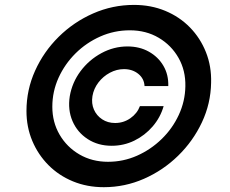

<svg xmlns="http://www.w3.org/2000/svg" viewBox="-20 -759 946 790"><path d="M267.1 -363.3Q276.9 -419.9 311.5 -466.3Q346.2 -512.7 397.2 -540.3Q448.2 -567.9 504.4 -567.9Q554.2 -567.9 592.5 -546.4Q630.9 -524.9 652.3 -488.3Q673.8 -451.7 672.4 -404.8H574.7Q573.2 -435.5 549.1 -455.1Q524.9 -474.6 490.2 -474.6Q460 -474.6 432.1 -459.7Q404.3 -444.8 385 -419.7Q365.7 -394.5 360.4 -363.8Q355.5 -333 366.5 -308.1Q377.4 -283.2 400.4 -268.1Q423.3 -252.9 453.6 -252.9Q488.3 -252.9 516.4 -272.5Q544.4 -292 555.7 -322.3H653.3Q640.1 -275.9 608.2 -238.8Q576.2 -201.7 532.7 -180.4Q489.3 -159.2 439.5 -159.2Q383.3 -159.2 340.8 -186.8Q298.3 -214.4 278.3 -260.7Q258.3 -307.1 267.1 -363.3ZM407.2 11.2Q338.4 11.2 280.3 -12.7Q222.2 -36.6 179.4 -79.6Q136.7 -122.6 112.8 -179.4Q88.9 -236.3 88.9 -302.2Q88.9 -389.2 124.3 -467.8Q159.7 -546.4 221.4 -607.4Q283.2 -668.5 363 -703.6Q442.9 -738.8 531.2 -738.8Q601.1 -738.8 659.9 -714.4Q718.8 -689.9 761.5 -646.2Q804.2 -602.5 827.4 -544.2Q850.6 -485.8 848.6 -418.5Q847.2 -333 810.8 -255.6Q774.4 -178.2 712.9 -118.2Q651.4 -58.1 572.5 -23.4Q493.7 11.2 407.2 11.2ZM424.3 -93.3Q487.3 -93.3 543.9 -118.4Q600.6 -143.6 645 -186.8Q689.5 -230 715.6 -286.1Q741.7 -342.3 742.7 -403.8Q744.1 -468.8 714.6 -520.8Q685.1 -572.8 633.1 -603.5Q581.1 -634.3 514.2 -634.3Q450.2 -634.3 392.8 -608.9Q335.4 -583.5 291 -539.6Q246.6 -495.6 220.9 -439Q195.3 -382.3 195.3 -319.8Q195.3 -256.3 225.1 -205.1Q254.9 -153.8 306.9 -123.5Q358.9 -93.3 424.3 -93.3Z"/></svg>

Font: Inter 20pt SemiBold
Style: Italic
Weight: 600
Italic angle: -9.3988°
Version: Version 4.001;git-66647c0bb